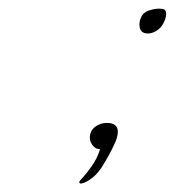

<svg xmlns="http://www.w3.org/2000/svg" viewBox="-20 -341 412 453"><path d="M329 -262Q309 -262 309 -283Q309 -291 312 -298Q317 -312 333.5 -317Q350 -322 363 -320Q372 -319 372 -308Q372 -299 366 -287Q360 -275 349.5 -268.5Q339 -262 329 -262ZM171 92Q167 92 167 89Q167 86 176 77Q182 71 196 51.5Q210 32 216 11Q206 11 199 2.5Q192 -6 192 -16Q192 -32 204 -41.5Q216 -51 232 -51Q258 -51 258 -30Q258 -17 249 1Q238 25 221 52Q204 79 179 90Q173 92 171 92Z"/></svg>

Font: WindSong
Style: Regular
Weight: 400
Designer: Robert E. Leuschke
Foundry: Robert E. Leuschke
Version: Version 1.010; ttfautohint (v1.8.3)